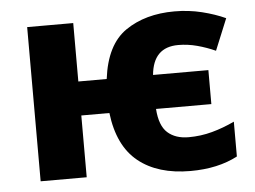

<svg xmlns="http://www.w3.org/2000/svg" viewBox="-45 -615 905 681"><g transform="rotate(-5 407.5 -274.5)"><path d="M607 10Q705 10 775 -27V-151Q735 -132 694.5 -121Q654 -110 611 -110Q564 -110 536 -135Q508 -160 504 -220H701V-341H504Q513 -439 602 -439Q636 -439 669.5 -430Q703 -421 734 -407L780 -519Q743 -536 696.5 -547.5Q650 -559 599 -559Q495 -559 424.5 -510.5Q354 -462 339 -341H238V-549H74V0H238V-220H338Q352 -102 421.5 -46Q491 10 607 10Z"/></g></svg>

Font: Noto Sans UI Extra
Style: Regular
Weight: 800
Designer: Monotype Design Team
Foundry: Monotype Imaging Inc.
Version: Version 1.901